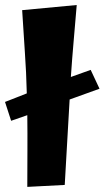

<svg xmlns="http://www.w3.org/2000/svg" viewBox="-20 -771 417 766"><path d="M377 -417 257.8 -374Q252.9 -288.1 248 -203.6Q243.2 -119.1 238.3 -33.2L88.9 -25.4Q88.9 -97.7 89.4 -168.9Q89.8 -240.2 88.9 -311.5L24.4 -289.1L0 -364.3Q22.5 -373 43.5 -381.3Q64.5 -389.6 86.9 -398.4Q85 -481.4 79.1 -564.5Q73.2 -647.5 68.4 -730.5L286.1 -751Q280.3 -679.7 273.9 -607.9Q267.6 -536.1 262.7 -463.9L341.8 -492.2Z"/></svg>

Font: Slackey
Style: Regular
Weight: 400
Designer: Squid
Foundry: Font Diner, Inc DBA Sideshow
Version: Version 1.001